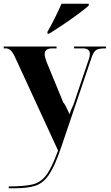

<svg xmlns="http://www.w3.org/2000/svg" viewBox="-21 -786 595 1032"><path d="M26 226H59Q126 226 168.5 212.5Q211 199 242.5 152.5Q274 106 307 8L472 -479Q482 -508 496 -517Q510 -526 544 -526H549V-536H377V-526H424Q462 -526 462 -496Q462 -480 451 -452L374 -224Q368 -210 363.5 -201Q359 -192 353 -172Q346 -188 334.5 -211Q323 -234 320 -233L236 -437Q219 -477 219 -495Q219 -526 261 -526H283V-536H-1V-526H11Q36 -526 56 -487L291 23Q258 115 227.5 155.5Q197 196 151 206Q105 216 26 216ZM234 -605H243Q274 -624 316.5 -652.5Q359 -681 397.5 -709.5Q436 -738 456 -756V-766H310Q295 -732 272 -686Q249 -640 234 -615Z"/></svg>

Font: Noto Serif Display SemiCondensed Extra
Style: Regular
Weight: 800
Width: 4
Designer: Monotype Design Team
Foundry: Monotype Imaging Inc.
Version: Version 1.900